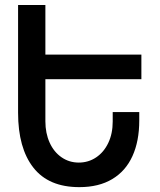

<svg xmlns="http://www.w3.org/2000/svg" viewBox="-20 -745 640 770"><path d="M162 -725V-526H547V-427.5H162V-258.5Q162 -211 179 -173.2Q196 -135.5 226.8 -114.2Q257.5 -93 296 -93Q334.5 -93 365.5 -113.8Q396.5 -134.5 414.2 -171.8Q432 -209 432 -257.5V-295.5H538.5V-261.5Q538.5 -179 511.2 -119Q484 -59 430.2 -26.8Q376.5 5.5 298 5.5Q175 5.5 113.8 -72.8Q52.5 -151 52.5 -293V-725Z"/></svg>

Font: JuliaMono Medium
Style: Regular
Weight: 500
Monospace: yes
Designer: cormullion
Foundry: corm
Version: Version 0.054; ttfautohint (v1.8.4)